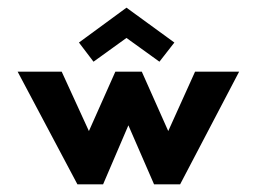

<svg xmlns="http://www.w3.org/2000/svg" viewBox="-20 -481 670 501"><path d="M249 0 315 -154 382 0H450L604 -294H489L419 -139L350 -294H281L212 -139L141 -294H26L182 0ZM186 -370 224 -320 310 -382 396 -320 435 -370 310 -461Z"/></svg>

Font: Hussar Tani
Style: Bold
Weight: 700
Foundry: Cannot Into Space Fonts
Version: Version 0.92